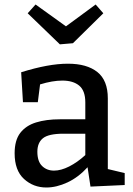

<svg xmlns="http://www.w3.org/2000/svg" viewBox="-20 -823 592 853"><path d="M382 6 369 -80Q328 -35 279.5 -12.5Q231 10 186 10Q128 10 86.5 -28Q45 -66 45 -142Q45 -200 70 -232.5Q95 -265 140 -279Q185 -293 246 -293H359V-368Q359 -420 332 -442.5Q305 -465 257 -465Q213 -465 158 -448L148 -369H82L74 -502Q135 -521 186.5 -530.5Q238 -540 282 -540Q366 -540 412.5 -503Q459 -466 459 -386V-72L534 -54V-1ZM146 -149Q146 -106 167 -85.5Q188 -65 220 -65Q251 -65 287.5 -83.5Q324 -102 359 -134V-229H262Q196 -229 171 -209Q146 -189 146 -149ZM405 -803 439 -764 304 -631 246 -626 103 -764 138 -803 273 -706Z"/></svg>

Font: Bitter Medium
Style: Regular
Weight: 500
Designer: Sol Matas, and Bitter project Authors
Foundry: Sol Matas
Version: Version 2.001